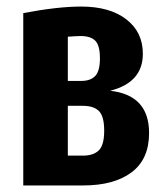

<svg xmlns="http://www.w3.org/2000/svg" viewBox="-20 -566 505 586"><path d="M435 -160Q435 -80 381.5 -40Q328 0 234 0H51V-526Q156 -546 228 -546Q315 -546 365.5 -507Q416 -468 416 -402Q416 -314 316 -289Q435 -276 435 -160ZM187 -454V-319H228Q256 -319 270.5 -334Q285 -349 285 -388Q285 -427 271 -441.5Q257 -456 226 -456Q215 -456 187 -454ZM298 -167Q298 -211 282 -227Q266 -243 233 -243H187V-91H233Q265 -91 281.5 -107Q298 -123 298 -167Z"/></svg>

Font: Fira Sans Extra Condensed SemiBold
Style: Regular
Weight: 600
Width: 1
Designer: Carrois Corporate & Edenspiekermann AG
Foundry: Carrois Corporate GbR & Edenspiekermann AG
Version: Version 4.203